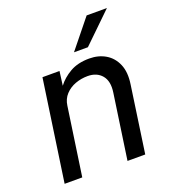

<svg xmlns="http://www.w3.org/2000/svg" viewBox="-132 -822 822 921"><g transform="rotate(-20 278.5 -361.5)"><path d="M40 0 115 -517H202L192.5 -445Q217 -478 257.2 -501.2Q297.5 -524.5 356 -524.5Q403 -524.5 438.8 -503.2Q474.5 -482 492 -441Q509.5 -400 500.5 -340L451.5 0H361L409 -331Q417.5 -387.5 392 -417.8Q366.5 -448 320 -448Q287 -448 257 -437Q227 -426 206 -403.5Q185 -381 180.5 -347.5L130 0ZM415.5 -723H519L369 -577.5H298Z"/></g></svg>

Font: Public Sans
Style: Italic
Weight: 400
Italic angle: -8°
Designer: The Public Sans project authors (U.S. Web Design System). Libre Franklin designed by Pablo Impallari and Rodrigo Fuenzal
Version: Version 1.008; ttfautohint (v1.8.1) -l 8 -r 50 -G 200 -x 14 